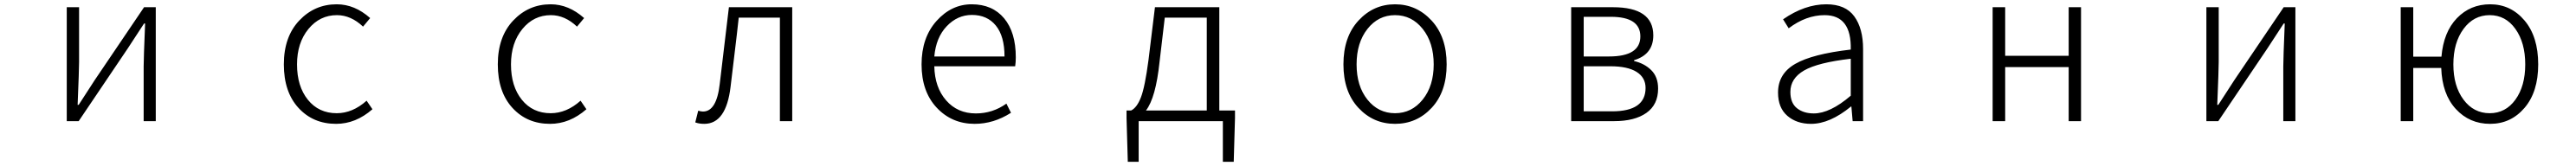

<svg xmlns="http://www.w3.org/2000/svg" viewBox="-20 -567 12040 777"><path d="M292 0V-533.2H349.6V-276.4Q349.6 -242.2 342.8 -76.2H347.7L422.9 -192.4L653.3 -533.2H708V0H651.4V-255.9Q651.4 -291 658.2 -457H653.3Q599.6 -374 578.1 -341.8L347.7 0Z M1550.8 12.7Q1443.4 12.7 1375 -62Q1306.6 -136.7 1306.6 -265.6Q1306.6 -394.5 1378.4 -470.7Q1450.2 -546.9 1553.7 -546.9Q1637.7 -546.9 1710 -482.4L1676.8 -442.4Q1620.1 -496.1 1554.7 -496.1Q1474.6 -496.1 1421.4 -431.2Q1368.2 -366.2 1368.2 -265.6Q1368.2 -163.1 1418.9 -100.1Q1469.7 -37.1 1553.7 -37.1Q1627.9 -37.1 1693.4 -95.7L1720.7 -55.7Q1642.6 12.7 1550.8 12.7Z M2550.8 12.7Q2443.4 12.7 2375 -62Q2306.6 -136.7 2306.6 -265.6Q2306.6 -394.5 2378.4 -470.7Q2450.2 -546.9 2553.7 -546.9Q2637.7 -546.9 2710 -482.4L2676.8 -442.4Q2620.1 -496.1 2554.7 -496.1Q2474.6 -496.1 2421.4 -431.2Q2368.2 -366.2 2368.2 -265.6Q2368.2 -163.1 2418.9 -100.1Q2469.7 -37.1 2553.7 -37.1Q2627.9 -37.1 2693.4 -95.7L2720.7 -55.7Q2642.6 12.7 2550.8 12.7Z M3271.5 12.7Q3247.1 12.7 3229.5 5.9L3243.2 -48.8Q3256.8 -44.9 3265.6 -44.9Q3329.1 -44.9 3343.8 -173.8Q3350.6 -234.4 3365.2 -353.5Q3379.9 -472.7 3386.7 -533.2H3682.6V0H3625V-484.4H3432.6Q3425.8 -419.9 3411.1 -299.3Q3396.5 -178.7 3394.5 -161.1Q3374 12.7 3271.5 12.7Z M4535.2 12.7Q4428.7 12.7 4357.9 -63Q4287.1 -138.7 4287.1 -265.6Q4287.1 -390.6 4356.9 -468.8Q4426.8 -546.9 4521.5 -546.9Q4618.2 -546.9 4672.9 -481.4Q4727.5 -416 4727.5 -298.8Q4727.5 -275.4 4724.6 -256.8H4346.7Q4348.6 -158.2 4401.9 -97.2Q4455.1 -36.1 4541 -36.1Q4619.1 -36.1 4683.6 -82L4705.1 -39.1Q4624 12.7 4535.2 12.7ZM4346.7 -302.7H4674.8Q4674.8 -397.5 4634.3 -447.3Q4593.8 -497.1 4522.5 -497.1Q4455.1 -497.1 4404.8 -444.3Q4354.5 -391.6 4346.7 -302.7Z M5423.8 -484.4 5399.4 -277.3Q5381.8 -109.4 5335.9 -49.8H5620.1V-484.4ZM5678.7 -49.8H5752V-14.6L5746.1 190.4H5695.3V0H5301.8V190.4H5251L5245.1 -14.6V-49.8H5266.6Q5293.9 -63.5 5312.5 -111.8Q5331.1 -160.2 5347.7 -286.1L5377.9 -533.2H5678.7Z M6258.8 -265.6Q6258.8 -394.5 6329.1 -470.7Q6399.4 -546.9 6500 -546.9Q6600.6 -546.9 6670.9 -470.7Q6741.2 -394.5 6741.2 -265.6Q6741.2 -137.7 6671.4 -62.5Q6601.6 12.7 6500 12.7Q6398.4 12.7 6328.6 -62.5Q6258.8 -137.7 6258.8 -265.6ZM6680.7 -265.6Q6680.7 -367.2 6629.4 -431.6Q6578.1 -496.1 6500 -496.1Q6421.9 -496.1 6371.1 -431.6Q6320.3 -367.2 6320.3 -265.6Q6320.3 -164.1 6371.1 -100.6Q6421.9 -37.1 6500 -37.1Q6578.1 -37.1 6629.4 -101.1Q6680.7 -165 6680.7 -265.6Z M7323.2 0V-533.2H7518.6Q7707 -533.2 7707 -401.4Q7707 -312.5 7617.2 -285.2V-281.2Q7665 -270.5 7697.3 -238.8Q7729.5 -207 7729.5 -152.3Q7729.5 -77.1 7674.8 -38.6Q7620.1 0 7524.4 0ZM7381.8 -302.7H7500Q7646.5 -302.7 7646.5 -396.5Q7646.5 -488.3 7508.8 -488.3H7381.8ZM7381.8 -45.9H7514.6Q7670.9 -45.9 7670.9 -155.3Q7670.9 -204.1 7628.9 -230.5Q7586.9 -256.8 7506.8 -256.8H7381.8Z M8444.3 12.7Q8377 12.7 8333.5 -24.9Q8290 -62.5 8290 -133.8Q8290 -221.7 8370.6 -268.1Q8451.2 -314.5 8629.9 -335Q8633.8 -496.1 8507.8 -496.1Q8420.9 -496.1 8339.8 -434.6L8313.5 -476.6Q8415 -546.9 8515.6 -546.9Q8605.5 -546.9 8646.5 -490.2Q8687.5 -433.6 8687.5 -337.9V0H8638.7L8632.8 -68.4H8630.9Q8532.2 12.7 8444.3 12.7ZM8457 -36.1Q8533.2 -36.1 8629.9 -119.1V-292Q8476.6 -274.4 8412.1 -237.3Q8347.7 -200.2 8347.7 -136.7Q8347.7 -85 8378.4 -60.5Q8409.2 -36.1 8457 -36.1Z M9293 0V-533.2H9351.6V-305.7H9648.4V-533.2H9706.1V0H9648.4V-252.9H9351.6V0Z M10292 0V-533.2H10349.6V-276.4Q10349.6 -242.2 10342.8 -76.2H10347.7L10422.9 -192.4L10653.3 -533.2H10708V0H10651.4V-255.9Q10651.4 -291 10658.2 -457H10653.3Q10599.6 -374 10578.1 -341.8L10347.7 0Z M11616.2 -37.1Q11690.4 -37.1 11736.3 -100.6Q11782.2 -164.1 11782.2 -265.6Q11782.2 -367.2 11736.3 -431.6Q11690.4 -496.1 11616.2 -496.1Q11541 -496.1 11493.7 -431.6Q11446.3 -367.2 11446.3 -265.6Q11446.3 -164.1 11493.7 -100.6Q11541 -37.1 11616.2 -37.1ZM11258.8 -301.8H11390.6Q11400.4 -417 11462.9 -481.9Q11525.4 -546.9 11618.2 -546.9Q11714.8 -546.9 11778.8 -471.2Q11842.8 -395.5 11842.8 -265.6Q11842.8 -136.7 11778.8 -62Q11714.8 12.7 11618.2 12.7Q11521.5 12.7 11457.5 -57.1Q11393.6 -127 11389.6 -249H11258.8V0H11200.2V-533.2H11258.8Z"/></svg>

Font: Gen Shin Gothic Monospace Light
Style: Regular
Weight: 300
Designer: [Source Han Sans]
Ryoko NISHIZUKA  (kana & ideographs); Paul D. Hunt (Latin, Greek & Cyrillic); Wenlong ZHANG  (bopomofo
Version: Version 1.002.20150607